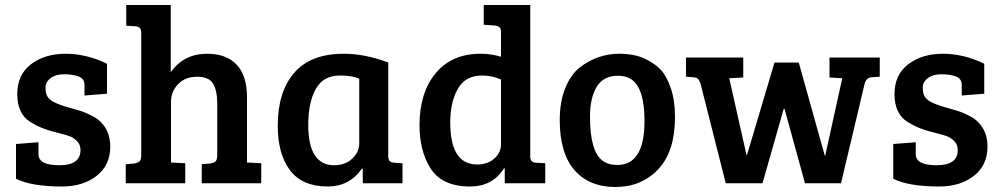

<svg xmlns="http://www.w3.org/2000/svg" viewBox="-20 -733 4000 768"><path d="M295 -427Q271 -436 237 -436Q203 -436 182.5 -420.5Q162 -405 162 -382.5Q162 -360 169.5 -347.5Q177 -335 193 -326Q218 -313 253 -303.5Q288 -294 305 -288.5Q322 -283 347.5 -270Q373 -257 386 -242Q421 -205 421 -147Q421 -72 366.5 -29.5Q312 13 228 13Q106 13 44 -18V-157L134 -164V-116Q134 -72 218 -72Q302 -72 302 -133Q302 -155 287.5 -169Q273 -183 259 -188Q245 -193 225.5 -198Q206 -203 187.5 -208Q169 -213 147.5 -221.5Q126 -230 100 -246Q49 -279 49 -356.5Q49 -434 104 -476Q159 -518 242.5 -518Q326 -518 408 -478V-358L318 -351V-393Q318 -418 295 -427Z M545 -112V-599Q545 -615 539.5 -621Q534 -627 520 -628L485 -630V-713H663V-444Q715 -518 809 -518Q885 -518 926.5 -474.5Q968 -431 968 -344V-83L1025 -80V0H787V-76L820 -79Q835 -81 842 -87.5Q849 -94 849 -112V-318Q849 -370 832.5 -398Q816 -426 768.5 -426Q721 -426 692.5 -396.5Q664 -367 664 -325V-83L721 -80V0H483V-76L516 -79Q531 -81 538 -87.5Q545 -94 545 -112Z M1533 -483V-111Q1533 -95 1538.5 -89Q1544 -83 1558 -82L1590 -80V0H1431V-58L1428 -59Q1378 13 1291 13Q1189 13 1140 -52Q1091 -117 1091 -230Q1091 -366 1157 -442Q1223 -518 1355 -518Q1440 -518 1533 -483ZM1417 -159V-418Q1389 -431 1340 -431Q1273 -431 1243 -377Q1213 -323 1213 -234Q1213 -72 1317 -72Q1361 -72 1389 -98.5Q1417 -125 1417 -159Z M1902 -518Q1945 -518 1984 -506V-607Q1984 -629 1958 -631L1915 -634V-713H2101V-105Q2102 -82 2126 -82L2161 -80V0H1999V-59L1996 -60Q1951 13 1860 13Q1746 13 1700 -63Q1658 -132 1658 -232Q1658 -362 1722.5 -440Q1787 -518 1902 -518ZM1984 -156V-415Q1948 -431 1908 -431Q1842 -431 1811.5 -378Q1781 -325 1781 -243Q1781 -75 1889 -75Q1930 -75 1957 -98.5Q1984 -122 1984 -156Z M2449 -73Q2558 -73 2558 -249Q2558 -338 2533.5 -384Q2509 -430 2451.5 -430Q2394 -430 2367 -386Q2340 -342 2340 -266Q2340 -125 2392 -89Q2415 -73 2449 -73ZM2219 -252Q2219 -326 2241 -380.5Q2263 -435 2300 -464Q2371 -518 2457 -518Q2517 -518 2558.5 -498.5Q2600 -479 2623.5 -453.5Q2647 -428 2663.5 -379.5Q2680 -331 2680 -265Q2680 -127 2613 -56Q2546 15 2441.5 15Q2337 15 2278 -52.5Q2219 -120 2219 -252Z M3078 -483H3175L3279 -111H3281L3349 -420L3298 -423V-503H3499V-426L3466 -424Q3446 -422 3439 -400L3344 0H3200L3118 -298H3115L3030 0H2883L2782 -399Q2777 -413 2771.5 -418Q2766 -423 2753 -424L2724 -426V-503H2953V-423L2897 -420L2966 -113H2968Z M3804 -427Q3780 -436 3746 -436Q3712 -436 3691.5 -420.5Q3671 -405 3671 -382.5Q3671 -360 3678.5 -347.5Q3686 -335 3702 -326Q3727 -313 3762 -303.5Q3797 -294 3814 -288.5Q3831 -283 3856.5 -270Q3882 -257 3895 -242Q3930 -205 3930 -147Q3930 -72 3875.5 -29.5Q3821 13 3737 13Q3615 13 3553 -18V-157L3643 -164V-116Q3643 -72 3727 -72Q3811 -72 3811 -133Q3811 -155 3796.5 -169Q3782 -183 3768 -188Q3754 -193 3734.5 -198Q3715 -203 3696.5 -208Q3678 -213 3656.5 -221.5Q3635 -230 3609 -246Q3558 -279 3558 -356.5Q3558 -434 3613 -476Q3668 -518 3751.5 -518Q3835 -518 3917 -478V-358L3827 -351V-393Q3827 -418 3804 -427Z"/></svg>

Font: Bree Serif
Style: Regular
Weight: 400
Designer: Veronika Burian, Jos Scaglione
Foundry: TypeTogether
Version: Version 1.001